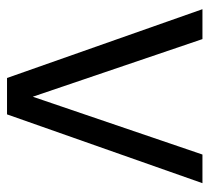

<svg xmlns="http://www.w3.org/2000/svg" viewBox="-44 -538 582 533"><g transform="rotate(90 246.5 -271.0)"><path d="M408.5 -542.5H488L297 0H196L5 -542.5H88L248 -71.5Z"/></g></svg>

Font: Encode Sans Semi Condensed
Style: Regular
Weight: 400
Width: 4
Designer: Multiple Designers
Foundry: Impallari Type
Version: Version 2.000